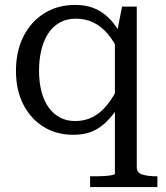

<svg xmlns="http://www.w3.org/2000/svg" viewBox="-20 -539 675 782"><path d="M347 223V179H375Q388 179 405 178Q422 177 435 174.5Q448 172 448 169V-386L456 -404L477 -512H537V143Q537 165 560 172Q583 179 619 179H621V223ZM286 -519Q326 -519 358 -507.5Q390 -496 416.5 -472Q443 -448 467 -409L466 -325Q444 -372 417.5 -402.5Q391 -433 359 -448Q327 -463 289 -463Q253 -463 225 -448Q197 -433 178 -405Q159 -377 149 -338Q139 -299 139 -250Q139 -204 149 -166Q159 -128 178 -101.5Q197 -75 224 -60.5Q251 -46 286 -46Q326 -46 358 -62.5Q390 -79 416.5 -112Q443 -145 465 -191L467 -111Q441 -70 413.5 -43Q386 -16 354 -3Q322 10 279 10Q210 10 157.5 -22.5Q105 -55 75 -113.5Q45 -172 45 -250Q45 -330 75.5 -390.5Q106 -451 160.5 -485Q215 -519 286 -519Z"/></svg>

Font: Roboto Serif 28pt
Style: Regular
Weight: 400
Designer: Greg Gazdowicz
Foundry: Commercial Type
Version: Version 1.008